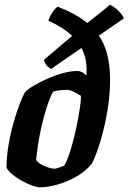

<svg xmlns="http://www.w3.org/2000/svg" viewBox="-20 -805 552 825"><path d="M150 0Q140 0 120 -7Q100 -14 77.5 -26Q55 -38 36 -53Q17 -68 8 -84Q8 -128 16 -177.5Q24 -227 37 -273.5Q50 -320 63.5 -355.5Q77 -391 87 -408Q96 -419 121 -434.5Q146 -450 179.5 -465Q213 -480 248 -490Q283 -500 313 -500Q333 -500 351 -480Q357 -549 330 -599L200 -509Q185 -516 178 -527Q171 -538 169 -548L290 -651Q252 -687 188 -716Q194 -736 207.5 -755Q221 -774 229 -776Q308 -745 355 -706Q388 -733 416 -754.5Q444 -776 451 -785Q472 -776 490 -757.5Q508 -739 512 -726L405 -652Q430 -615 441.5 -568Q453 -521 453 -460Q453 -399 442 -332Q431 -265 413.5 -205Q396 -145 375 -102Q348 -69 308.5 -46.5Q269 -24 227 -12Q185 0 150 0ZM215 -80Q220 -80 232.5 -84.5Q245 -89 255 -93Q265 -107 275 -135.5Q285 -164 294.5 -200Q304 -236 311.5 -273.5Q319 -311 323.5 -342.5Q328 -374 328 -393Q311 -404 295 -411.5Q279 -419 265 -419Q256 -419 236 -417Q216 -415 207 -410Q191 -377 178 -335Q165 -293 156 -251Q147 -209 142 -174Q137 -139 135 -118Q141 -108 155.5 -99.5Q170 -91 186.5 -85.5Q203 -80 215 -80Z"/></svg>

Font: Texturina 72pt 72pt Black
Style: Italic
Weight: 900
Italic angle: -11°
Designer: Guillermo Torres Carreño
Foundry: Omnibus-Type
Version: Version 1.002; ttfautohint (v1.8.3)